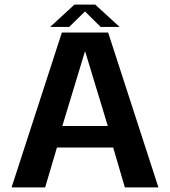

<svg xmlns="http://www.w3.org/2000/svg" viewBox="-20 -818 742 838"><path d="M30.5 0H177L228.5 -174H474L525 0H671.5L452 -676H250ZM252 -268 350.5 -592.5H352L450.5 -268ZM199 -700.5H282L351 -768L419.5 -700.5H502L395.5 -798H305Z"/></svg>

Font: Anybody Thin SemiBold
Style: Regular
Weight: 600
Version: Version 1.113;gftools[0.9.25]